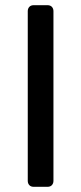

<svg xmlns="http://www.w3.org/2000/svg" viewBox="-20 -720 313 740"><path d="M110 0Q99 0 93 -6.5Q87 -13 87 -23V-677Q87 -687 93 -693.5Q99 -700 110 -700H163Q174 -700 180 -693.5Q186 -687 186 -677V-23Q186 -13 180 -6.5Q174 0 163 0Z"/></svg>

Font: DVN-Rubik
Style: Regular
Weight: 400
Designer: Hubert and Fischer
Foundry: Hubert & Fischer
Version: Version 2.102